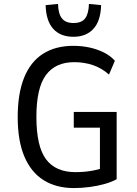

<svg xmlns="http://www.w3.org/2000/svg" viewBox="-20 -947 698 976"><path d="M356 9Q266 9 202 -31Q138 -71 104 -151Q70 -231 70 -352Q70 -471 102.5 -552Q135 -633 198.5 -673.5Q262 -714 352 -714Q396 -714 435 -705.5Q474 -697 507.5 -680.5Q541 -664 564 -638L534 -568Q497 -601 452.5 -616Q408 -631 357 -631Q262 -631 213.5 -565.5Q165 -500 165 -353Q165 -203 214 -137.5Q263 -72 363 -72Q408 -72 447.5 -79Q487 -86 521 -100L488 -60V-298H355V-378H573V-36Q548 -22 512.5 -12Q477 -2 436.5 3.5Q396 9 356 9ZM353 -760Q287 -760 250.5 -800.5Q214 -841 212 -921L275 -927Q276 -878 294.5 -854Q313 -830 353 -830Q396 -830 413.5 -854.5Q431 -879 432 -927L494 -921Q492 -841 455 -800.5Q418 -760 353 -760Z"/></svg>

Font: Nunito Sans 7pt Condensed Medium
Style: Regular
Weight: 500
Width: 3
Designer: Vernon Adams
Foundry: Vernon Adams
Version: Version 3.101;gftools[0.9.27]